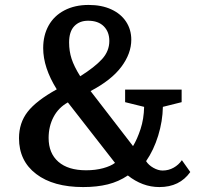

<svg xmlns="http://www.w3.org/2000/svg" viewBox="-20 -748 800 778"><path d="M716 -334 640 -315Q639 -257 621 -198.5Q603 -140 572 -95Q582 -79 601.5 -68Q621 -57 639 -57Q663 -57 683.5 -68.5Q704 -80 717 -99L751 -51Q708 10 626 10Q591 10 559 -2Q527 -14 498 -37Q461 -12 417 -1Q373 10 317 10Q196 10 126.5 -43Q57 -96 57 -188Q57 -250 92 -295Q127 -340 210 -386Q155 -474 155 -553Q155 -605 177 -644.5Q199 -684 241 -706Q283 -728 339 -728Q392 -728 431 -710Q470 -692 491 -660Q512 -628 512 -587Q512 -531 471.5 -477Q431 -423 347 -379L519 -156Q536 -184 549.5 -225Q563 -266 564 -315L487 -334V-385H716ZM329 -58Q367 -58 398 -66.5Q429 -75 446 -88L255 -333Q217 -312 197 -274Q177 -236 177 -189Q177 -127 216.5 -92.5Q256 -58 329 -58ZM260 -576Q260 -541 270 -510Q280 -479 305 -439Q364 -476 393.5 -508.5Q423 -541 423 -582Q423 -619 400.5 -641.5Q378 -664 337 -664Q302 -664 281 -642Q260 -620 260 -576Z"/></svg>

Font: Domine SemiBold
Style: Regular
Weight: 600
Designer: Pablo Impallari, Rodrigo Fuenzalida, Brenda Gallo
Foundry: Pablo Impallari, Rodrigo Fuenzalida, Brenda Gallo
Version: Version 2.000